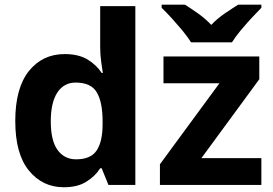

<svg xmlns="http://www.w3.org/2000/svg" viewBox="-20 -786 1161 816"><path d="M251 9.8Q160.6 9.8 102.5 -61.5Q44.9 -132.3 44.9 -272Q44.9 -411.6 103 -484.4Q161.1 -556.2 254.9 -556.2Q313.5 -556.2 352.1 -533.2Q390.1 -509.8 412.1 -476.1H417Q413.6 -495.6 410.2 -522.5Q405.8 -553.2 405.8 -585V-759.8H555.2V0H440.9L412.1 -70.8H405.8Q383.8 -36.1 346.7 -13.7Q310.1 9.8 251 9.8ZM303.2 -108.9Q365.2 -108.9 390.1 -145.5Q415.5 -182.6 416 -254.9V-271Q416 -351.1 391.6 -393.1Q367.2 -435.1 300.8 -435.1Q252 -435.1 223.6 -392.6Q195.8 -350.1 195.8 -270Q195.8 -189.5 224.1 -149.4Q252.9 -108.9 303.2 -108.9ZM1090.8 0H659.7V-87.9L912.6 -432.1H674.8V-545.9H1082V-449.2L835.9 -113.8H1090.8ZM792 -606Q778.8 -627.4 755.4 -656.2Q717.8 -699.7 709.5 -709Q686 -734.4 667 -752.9V-766.1H766.1Q785.2 -754.4 822.3 -728.5Q854 -705.6 877.9 -680.2Q903.3 -707 934.6 -728.5Q972.2 -753.9 992.2 -766.1H1090.8V-752.9Q1081.1 -743.2 1048.8 -709Q1037.6 -697.3 1002.4 -656.2Q979 -627.4 965.8 -606Z"/></svg>

Font: Droid Sans Thai
Style: Bold
Weight: 700
Designer: Steve Matteson
Foundry: Ascender Corporation
Version: Version 1.00